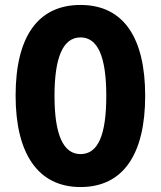

<svg xmlns="http://www.w3.org/2000/svg" viewBox="-20 -811 649 775"><path d="M566 -424C566 -657 480 -791 305 -791C134 -791 43 -664 43 -425C43 -193 132 -56 305 -56C479 -56 566 -191 566 -424ZM200 -424C200 -581 235 -660 305 -660C374 -660 409 -584 409 -424C409 -264 375 -189 305 -189C235 -189 200 -268 200 -424Z"/></svg>

Font: Noto Sans Malayalam UI ExtraCondensed ExtraBold
Style: Regular
Weight: 800
Width: 2
Designer: Jelle Bosma - Monotype Design Team
Foundry: Monotype Imaging Inc.
Version: Version 2.104